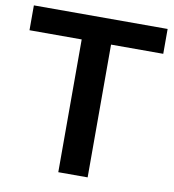

<svg xmlns="http://www.w3.org/2000/svg" viewBox="-79 -770 761 840"><g transform="rotate(10 301.0 -350.0)"><path d="M3.9 -589.8V-700.2H598.1V-589.8H366.2V0H235.8V-589.8Z"/></g></svg>

Font: Montserrat SemiBold
Style: Regular
Weight: 600
Designer: Julieta Ulanovsky
Foundry: Julieta Ulanovsky
Version: Version 7.200